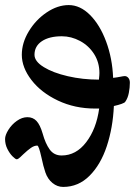

<svg xmlns="http://www.w3.org/2000/svg" viewBox="-27 -723 537 757"><path d="M152 -43Q144 -66 136 -104Q126 -149 120 -149Q108 -149 95 -140Q82 -131 64 -114Q61 -111 52.5 -103Q44 -95 39 -95Q34 -95 22.5 -106.5Q11 -118 2 -136Q-7 -154 -7 -175Q-7 -190 6 -211Q19 -232 39.5 -246.5Q60 -261 81 -261Q103 -261 117 -246Q131 -231 141 -197Q152 -157 169 -133.5Q186 -110 216 -110Q273 -110 313 -162.5Q353 -215 364 -295H348Q268 -295 201.5 -326.5Q135 -358 97 -407.5Q59 -457 59 -507Q59 -554 86.5 -599.5Q114 -645 157 -674Q200 -703 244 -703Q289 -703 328 -664Q367 -625 391.5 -559Q416 -493 419 -416Q436 -418 448 -420.5Q460 -423 465 -423Q473 -423 479 -416Q485 -409 485 -397Q485 -378 481 -357Q477 -336 467 -322Q465 -318 452.5 -313.5Q440 -309 422 -305Q418 -219 394 -146.5Q370 -74 326 -30Q282 14 222 14Q199 14 180 -1.5Q161 -17 152 -43ZM365 -435Q365 -477 344 -510Q323 -543 288.5 -561.5Q254 -580 217 -580Q167 -580 138 -560.5Q109 -541 109 -507Q109 -481 145.5 -458.5Q182 -436 240.5 -422.5Q299 -409 363 -409Q365 -427 365 -435Z"/></svg>

Font: EB Garamond ExtraBold
Style: Regular
Weight: 800
Designer: Georg Duffner and Octavio Pardo
Foundry: Georg Duffner
Version: Version 1.000